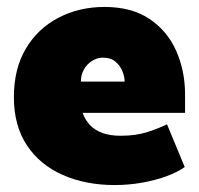

<svg xmlns="http://www.w3.org/2000/svg" viewBox="-20 -522 573 553"><path d="M513 -197V-250Q513 -318 487.5 -375.5Q462 -433 410.5 -467.5Q359 -502 281 -502Q208 -502 148.5 -471Q89 -440 54.5 -382Q20 -324 20 -242Q20 -160 57.5 -103.5Q95 -47 161 -18Q227 11 310 11Q351 11 390 4Q429 -3 461 -15Q493 -27 512 -41L461 -164Q439 -153 405.5 -142Q372 -131 328 -131Q297 -131 275 -139Q253 -147 239 -162Q225 -177 218 -197ZM213 -287Q213 -306 221.5 -321.5Q230 -337 245 -346.5Q260 -356 276 -356Q299 -356 312.5 -344.5Q326 -333 332.5 -317Q339 -301 339 -287Z"/></svg>

Font: Catamaran Black
Style: Regular
Weight: 900
Designer: Pria Ravichandran
Version: Version 2.000